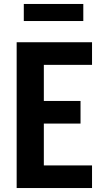

<svg xmlns="http://www.w3.org/2000/svg" viewBox="-20 -948 540 968"><path d="M64 0V-735H444V-621H201V-439H386V-325H201V-114H444V0ZM100 -842V-928H400V-842Z"/></svg>

Font: Iosevka Term Curly Heavy
Style: Regular
Weight: 900
Designer: Belleve Invis
Foundry: Belleve Invis
Version: Version 32.3.0